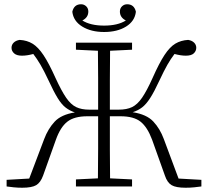

<svg xmlns="http://www.w3.org/2000/svg" viewBox="-20 -874 975 900"><path d="M753 -51 693 -219Q671 -278 639 -303.5Q607 -329 545 -329H495Q495 -241 495 -171.5Q495 -102 496 -38L599 -33V0H336V-33L439 -38Q440 -106 440 -177.5Q440 -249 440 -329H389Q328 -329 295.5 -303.5Q263 -278 242 -219L182 -51Q170 -18 149.5 -6Q129 6 84 6Q63 6 44 4Q25 2 11 0V-31L117 -37L187 -222Q205 -270 236 -303.5Q267 -337 331 -347Q307 -355 288 -369.5Q269 -384 250.5 -414Q232 -444 208 -496Q186 -543 169.5 -571Q153 -599 136 -621Q107 -613 83 -613Q58 -613 46 -624Q34 -635 34 -650Q34 -664 44 -674Q54 -684 72 -687Q107 -685 133 -669Q159 -653 184 -615.5Q209 -578 240 -509Q268 -448 290 -416Q312 -384 337 -372Q362 -360 398 -360H440Q440 -442 440 -508Q440 -574 439 -636L336 -641V-674H599V-641L496 -636Q495 -569 495 -500Q495 -431 495 -360H537Q574 -360 599 -372Q624 -384 646 -416Q668 -448 695 -508Q726 -578 751 -616Q776 -654 802 -669.5Q828 -685 862 -687Q880 -684 890 -674Q900 -664 900 -650Q900 -635 888.5 -624Q877 -613 851 -613Q828 -613 798 -621Q781 -599 765 -571Q749 -543 727 -496Q703 -444 684 -414.5Q665 -385 646 -370.5Q627 -356 602 -348Q667 -338 698.5 -304.5Q730 -271 748 -222L817 -37L924 -31V0Q909 2 890.5 4Q872 6 850 6Q805 6 784.5 -6Q764 -18 753 -51ZM468 -724Q407 -724 365.5 -749.5Q324 -775 319 -819Q327 -854 360 -854Q374 -854 384 -844.5Q394 -835 394 -820Q394 -792 366 -778Q404 -754 468 -754Q532 -754 570 -778Q542 -792 542 -820Q542 -835 552 -844.5Q562 -854 576 -854Q609 -854 617 -819Q612 -775 571 -749.5Q530 -724 468 -724Z"/></svg>

Font: Source Serif 4 SmText Light
Style: Regular
Weight: 300
Designer: Frank Grießhammer
Foundry: Adobe
Version: Version 4.005;hotconv 1.1.0;makeotfexe 2.6.0